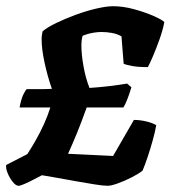

<svg xmlns="http://www.w3.org/2000/svg" viewBox="-23 -598 560 618"><path d="M37 0Q28 0 18 -12.5Q8 -25 1.5 -41Q-5 -57 -3 -67L65 -102Q78 -122 92 -146.5Q106 -171 118.5 -198.5Q131 -226 139 -252H40Q45 -279 52 -293.5Q59 -308 63 -311Q83 -311 103 -311Q123 -311 144 -312Q130 -352 120.5 -396Q111 -440 111 -471Q111 -479 112 -485.5Q113 -492 114 -497Q129 -510 158 -524Q187 -538 221 -550.5Q255 -563 287.5 -570.5Q320 -578 341 -578Q373 -578 408 -568.5Q443 -559 470.5 -547Q498 -535 506 -527Q501 -501 490.5 -471.5Q480 -442 469.5 -417.5Q459 -393 453 -382Q422 -382 402.5 -385.5Q383 -389 375 -393L368 -481Q354 -489 337 -492Q320 -495 304 -495Q292 -495 279.5 -493Q267 -491 257.5 -488Q248 -485 243 -483Q241 -477 240 -468.5Q239 -460 239 -451Q239 -422 246 -383.5Q253 -345 265 -315Q296 -317 326 -320.5Q356 -324 386 -329L400 -317Q393 -294 386 -276.5Q379 -259 374 -252H256Q238 -202 224.5 -169Q211 -136 196 -103L341 -96L408 -212Q428 -212 448.5 -207Q469 -202 480 -195Q476 -173 468.5 -146Q461 -119 452.5 -93.5Q444 -68 436 -49Q424 -39 401.5 -27.5Q379 -16 357 -8Q335 0 324 0Q309 0 281.5 -4.5Q254 -9 222.5 -14.5Q191 -20 161.5 -25.5Q132 -31 112 -34Q102 -29 86 -20.5Q70 -12 56 -6Q42 0 37 0Z"/></svg>

Font: Texturina Medium 12pt ExtraBold
Style: Italic
Weight: 800
Italic angle: -11°
Version: Version 1.002